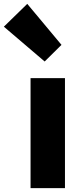

<svg xmlns="http://www.w3.org/2000/svg" viewBox="-86 -973 427 993"><path d="M72 0H250V-569H72ZM145 -655 232 -741 55 -953 -66 -835Z"/></svg>

Font: Noto Sans JP Black
Style: Regular
Weight: 900
Designer: Ryoko NISHIZUKA 西塚涼子 (kana, bopomofo & ideographs); Paul D. Hunt (Latin, Greek & Cyrillic); Sandoll Communications 산돌커뮤니
Foundry: Adobe
Version: Version 2.002;hotconv 1.0.116;makeotfexe 2.5.65601